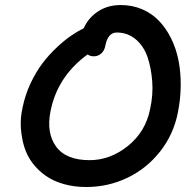

<svg xmlns="http://www.w3.org/2000/svg" viewBox="-20 -751 769 761"><path d="M321.8 -9.8Q273.4 -9.8 232.4 -21.5Q191.4 -33.2 161.4 -54.2Q131.3 -75.2 109.1 -104.5Q86.9 -133.8 76.2 -168.9Q65.4 -204.1 62.7 -244.1Q60.1 -284.2 69.8 -326.2Q79.6 -374.5 100.8 -419.9Q122.1 -465.3 147.5 -499Q172.9 -532.7 203.4 -561.5Q233.9 -590.3 260.5 -608.6Q287.1 -627 312 -639.2Q329.6 -679.7 367.9 -705.3Q406.2 -731 459 -731Q504.4 -731 543.2 -714.4Q582 -697.8 610.1 -668.5Q638.2 -639.2 658.2 -598.9Q678.2 -558.6 687.5 -511.5Q696.8 -464.4 696.3 -411.6Q695.8 -358.9 685.1 -305.2Q668 -218.3 614.7 -150.6Q561.5 -83 485.1 -46.4Q408.7 -9.8 321.8 -9.8ZM180.2 -310.1Q163.1 -224.6 202.1 -170.4Q241.2 -116.2 335 -116.2Q417.5 -116.2 487.5 -172.9Q557.6 -229.5 575.2 -319.8Q587.4 -375 583.3 -429.2Q579.1 -483.4 564.2 -526.1Q549.3 -568.8 517.6 -595.5Q485.8 -622.1 442.9 -622.1Q408.2 -622.1 397.9 -571.8Q394.5 -550.8 381.6 -539.3Q368.7 -527.8 352.1 -527.8Q337.4 -527.8 327.1 -535.2Q207.5 -448.2 180.2 -310.1Z"/></svg>

Font: Shantell Sans Bouncy
Style: Italic
Weight: 500
Italic angle: -11.31°
Designer: Stephen Nixon, Anya Danilova, Shantell Martin
Foundry: Arrow Type
Version: Version 1.006;[9816181b4]